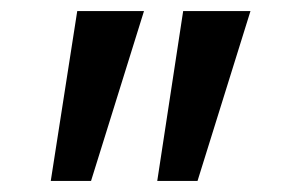

<svg xmlns="http://www.w3.org/2000/svg" viewBox="-20 -720 526 348"><path d="M120 -700H241L145 -392H72ZM312 -700H434L338 -392H265Z"/></svg>

Font: Renner* Medium
Style: Medium
Weight: 500
Version: Version 003.000 ; ttfautohint (v0.97) -l 8 -r 50 -G 200 -x 1